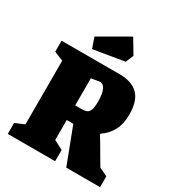

<svg xmlns="http://www.w3.org/2000/svg" viewBox="-194 -964 1015 1092"><g transform="rotate(30 313.0 -418.0)"><path d="M20 -72 80 -97V-515L20 -540V-612H403Q481 -612 522.5 -571.5Q564 -531 564 -439Q564 -378 540.5 -334.5Q517 -291 476 -265V-259Q498 -224 532 -165L572 -97L626 -71V0H404L377 -71Q323 -213 314 -236H271V-105L331 -74V0H20ZM303 -332Q330 -332 344 -336.5Q358 -341 365.5 -359Q373 -377 373 -416Q373 -466 361 -492.5Q349 -519 326 -519L271 -510V-332ZM170 -726 361 -836 417 -742 396 -691 194 -657Z"/></g></svg>

Font: Grenze Black
Style: Regular
Weight: 900
Designer: Renata Polastri
Foundry: Omnibus-Type
Version: Version 1.002; ttfautohint (v1.8)